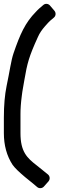

<svg xmlns="http://www.w3.org/2000/svg" viewBox="-43 -766 308 994"><path d="M216 -737C207 -748 191 -749 181 -740L160 -722C153 -716 148 -710 143 -705C87 -648 61 -589 27 -490C14 -452 7 -395 -9 -320C-18 -276 -23 -222 -23 -156V-77C-23 -14 -8 41 22 87C34 104 55 124 87 151C100 162 119 177 129 185L149 202C159 211 175 210 184 200L208 173C218 161 215 145 205 137L184 120C179 116 167 106 148 91C96 51 63 19 63 -77V-176C63 -202 65 -233 70 -271C73 -298 78 -319 83 -351C98 -439 107 -473 153 -574C162 -595 175 -613 189 -629C196 -637 201 -642 206 -648L216 -658L236 -675C246 -683 248 -699 239 -710Z"/></svg>

Font: Reckless Catfish
Style: Heavy
Weight: 400
Foundry: Cannot Into Space Fonts
Version: Version 0.2894